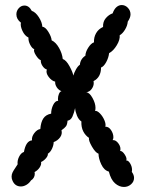

<svg xmlns="http://www.w3.org/2000/svg" viewBox="-20 -743 607 762"><path d="M481 -106Q489 -107 496.5 -94.5Q504 -82 504 -69Q504 -64 503 -61Q512 -49 512 -37Q512 -22 500 -11.5Q488 -1 472 -1Q453 -1 436.5 -15.5Q420 -30 412 -62Q393 -67 382 -90.5Q371 -114 371 -133Q359 -137 345 -161Q331 -185 333 -196Q319 -205 310.5 -221.5Q302 -238 303 -261Q292 -268 285.5 -284Q279 -300 278 -314Q274 -295 267.5 -280.5Q261 -266 248 -264Q247 -249 242 -242Q237 -235 224 -226Q228 -211 218.5 -198Q209 -185 193 -179Q193 -167 186.5 -153Q180 -139 170 -133Q171 -125 162.5 -115Q154 -105 143 -100Q145 -90 137.5 -78.5Q130 -67 117 -60Q118 -58 118 -53Q118 -45 114 -38Q110 -31 103 -27Q96 -16 85 -9.5Q74 -3 63 -3Q40 -3 30 -25Q26 -33 26 -42Q26 -51 30 -59Q34 -67 40 -75.5Q46 -84 50 -91Q48 -105 55.5 -120.5Q63 -136 75 -140Q83 -184 107 -186Q105 -200 116 -214.5Q127 -229 140 -231Q142 -258 152 -273Q162 -288 183 -292Q183 -310 191 -326.5Q199 -343 211 -343Q210 -345 210 -351Q210 -361 214 -370.5Q218 -380 224 -381Q212 -386 205 -397Q198 -408 199 -419Q185 -422 173 -438Q161 -454 166 -467Q156 -470 148.5 -481.5Q141 -493 142 -504Q133 -507 122.5 -523.5Q112 -540 116 -548Q108 -550 100 -565Q92 -580 93 -594Q78 -601 69 -620.5Q60 -640 63 -653Q45 -667 45 -686Q45 -700 54.5 -710.5Q64 -721 77 -721Q95 -721 106 -700Q121 -695 134 -675Q147 -655 148 -637Q160 -636 172 -616.5Q184 -597 185 -583Q202 -575 214.5 -552.5Q227 -530 229 -509Q243 -504 256 -480Q269 -456 271 -443Q274 -454 281.5 -467.5Q289 -481 297 -486Q299 -509 319 -522Q319 -536 330 -553.5Q341 -571 353 -575Q352 -595 361.5 -611.5Q371 -628 389 -636Q388 -657 400 -671Q412 -685 427 -690Q433 -707 442.5 -715Q452 -723 463 -723Q477 -723 487.5 -712Q498 -701 498 -686Q498 -673 487 -657Q486 -642 476.5 -626Q467 -610 455 -603Q457 -586 443.5 -563.5Q430 -541 413 -532Q411 -514 401.5 -496.5Q392 -479 381 -475Q381 -436 351 -421Q352 -419 352 -413Q352 -401 343.5 -389.5Q335 -378 322 -377Q335 -376 347 -354.5Q359 -333 359 -315Q359 -306 357 -303Q366 -304 377 -292.5Q388 -281 394.5 -265.5Q401 -250 398 -240Q411 -241 420.5 -227Q430 -213 430 -198Q430 -192 427 -187Q440 -188 450.5 -173Q461 -158 457 -144Q466 -144 475.5 -129Q485 -114 481 -106Z"/></svg>

Font: Pangolin
Style: Regular
Weight: 400
Designer: Kevin Burke
Foundry: Google, Inc.
Version: Version 1.101